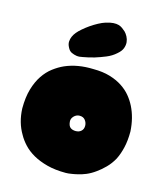

<svg xmlns="http://www.w3.org/2000/svg" viewBox="-116 -850 817 956"><g transform="rotate(15 293.0 -372.0)"><path d="M540 -116Q524 -87 502.5 -65.5Q481 -44 461 -30Q438 -13 414 -3Q394 5 375.5 9.5Q357 14 343 16Q326 19 313 19Q258 19 216.5 8Q175 -3 144 -20.5Q113 -38 91.5 -61Q70 -84 57 -108Q24 -163 21 -235Q21 -293 33.5 -335.5Q46 -378 66.5 -408.5Q87 -439 113.5 -459Q140 -479 167 -491Q231 -519 313 -516Q361 -516 398 -505Q435 -494 462.5 -476Q490 -458 508.5 -435.5Q527 -413 539 -389Q567 -334 571 -263Q571 -216 562.5 -180Q554 -144 540 -116ZM307 -274Q290 -274 277.5 -261Q265 -248 267 -232Q269 -211 279.5 -203Q290 -195 307 -195Q324 -195 335 -205Q346 -215 346 -232Q346 -248 336 -261Q326 -274 307 -274ZM181 -667Q189 -677 204.5 -690.5Q220 -704 238 -716.5Q256 -729 275.5 -739.5Q295 -750 311 -755Q333 -762 349.5 -763Q366 -764 377.5 -760.5Q389 -757 397.5 -750.5Q406 -744 414 -737Q422 -729 429 -716Q436 -703 437.5 -688Q439 -673 433 -656.5Q427 -640 408 -624Q387 -605 359 -593.5Q331 -582 305 -574Q275 -565 245 -560Q229 -556 214 -558Q201 -560 188 -566Q175 -572 167 -589Q159 -604 160 -618Q161 -632 166 -643Q171 -655 181 -667Z"/></g></svg>

Font: Sniglet
Style: ExtraBold
Weight: 800
Version: Version 2.000; ttfautohint (v0.95) -l 8 -r 50 -G 200 -x 14 -